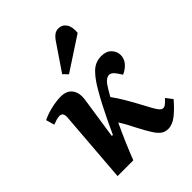

<svg xmlns="http://www.w3.org/2000/svg" viewBox="-230 -919 1051 1051"><g transform="rotate(-45 295.5 -393.5)"><path d="M202 -178 210 -177Q227 -215 247 -256.5Q267 -298 286.5 -335.5Q306 -373 322 -400Q355 -460 389 -494Q423 -528 470 -528Q509 -528 529.5 -506Q550 -484 550 -457Q550 -429 532 -407Q514 -385 483 -371L465 -398Q447 -425 428 -425Q407 -425 386 -398Q378 -387 368.5 -371Q359 -355 347 -334Q368 -305 387 -273.5Q406 -242 430 -198Q453 -155 466.5 -130.5Q480 -106 489.5 -96Q499 -86 509 -86Q520 -86 531.5 -96Q543 -106 555 -119L584 -81Q548 -39 514.5 -12.5Q481 14 448 14Q426 14 409 3Q392 -8 373.5 -36.5Q355 -65 328 -117Q315 -143 303.5 -164Q292 -185 279 -205Q255 -154 232 -100.5Q209 -47 191 0H69L102 -420Q105 -458 77 -458Q66 -458 52 -454Q38 -450 23 -444L9 -493Q41 -509 82 -518.5Q123 -528 156 -528Q203 -528 224.5 -498.5Q246 -469 238 -418ZM357 -768Q368 -783 381 -792Q394 -801 412 -801Q440 -801 456.5 -777.5Q473 -754 469 -709L275 -582L249 -609Z"/></g></svg>

Font: Literata 36pt
Style: Bold Italic
Weight: 700
Italic angle: -2°
Designer: Latin by Veronika Burian and Jose Scaglione. Greek by Irene Vlachou. Cyrillic by Vera Evstafieva
Foundry: TypeTogether
Version: Version 3.002